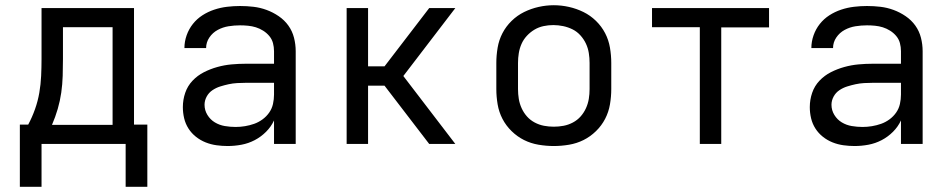

<svg xmlns="http://www.w3.org/2000/svg" viewBox="-20 -551 3640 735"><path d="M139 164H56V-74H88Q103 -102 114 -133Q125 -164 130.5 -196Q136 -228 137.5 -260.5Q139 -293 139 -325V-520H493V-74H544V164H461V0H139ZM179 -73H411V-447H221V-325Q221 -293 220 -260.5Q219 -228 214.5 -196.5Q210 -165 201 -134Q192 -103 179 -73Z M851 8Q830 8 808.5 5Q787 2 767 -6Q747 -14 730 -27.5Q713 -41 701.5 -59Q690 -77 685 -98Q680 -119 680 -141Q680 -169 689 -195.5Q698 -222 717 -242Q736 -262 760.5 -274.5Q785 -287 812 -294.5Q839 -302 866.5 -304.5Q894 -307 921 -307H1029V-355Q1029 -371 1025 -386Q1021 -401 1011 -413Q1001 -425 987.5 -433.5Q974 -442 959.5 -446.5Q945 -451 929.5 -452.5Q914 -454 899 -454Q877 -454 855 -450.5Q833 -447 813.5 -436.5Q794 -426 781.5 -407.5Q769 -389 769 -367Q769 -367 769 -367Q769 -367 769 -367H686Q686 -367 686 -367Q686 -367 686 -367Q686 -392 694.5 -416Q703 -440 718.5 -459.5Q734 -479 755 -492.5Q776 -506 800 -514Q824 -522 849 -525Q874 -528 899 -528Q925 -528 950.5 -525Q976 -522 1000.5 -513Q1025 -504 1047 -489Q1069 -474 1084 -453Q1099 -432 1105.5 -406.5Q1112 -381 1112 -355V0H1029V-90Q1018 -66 998.5 -46.5Q979 -27 955 -14.5Q931 -2 904.5 3Q878 8 851 8ZM882 -65Q900 -65 918 -68Q936 -71 953 -77Q970 -83 985 -94Q1000 -105 1010.5 -120Q1021 -135 1025 -153Q1029 -171 1029 -189V-234H921Q905 -234 888 -233Q871 -232 855 -228.5Q839 -225 823 -220Q807 -215 793 -205.5Q779 -196 771 -181Q763 -166 763 -150Q763 -129 774 -111Q785 -93 802.5 -82.5Q820 -72 840.5 -68.5Q861 -65 882 -65Z M1307 0V-520H1389V-297H1452L1623 -520H1723L1524 -260L1723 0H1623L1452 -223H1389V0Z M2100 8Q2071 8 2041.5 3Q2012 -2 1986 -15Q1960 -28 1938.5 -49Q1917 -70 1903.5 -96Q1890 -122 1885 -151.5Q1880 -181 1880 -210V-310Q1880 -339 1885 -368.5Q1890 -398 1903.5 -424Q1917 -450 1938.5 -471Q1960 -492 1986.5 -505Q2013 -518 2042 -524.5Q2071 -531 2100 -531Q2129 -531 2158 -524.5Q2187 -518 2213.5 -505Q2240 -492 2261.5 -471Q2283 -450 2296.5 -424Q2310 -398 2315 -368.5Q2320 -339 2320 -310V-210Q2320 -181 2315 -151.5Q2310 -122 2296.5 -96Q2283 -70 2261.5 -49Q2240 -28 2214 -15Q2188 -2 2158.5 3Q2129 8 2100 8ZM2100 -66Q2119 -66 2137.5 -69.5Q2156 -73 2173 -82Q2190 -91 2202.5 -105Q2215 -119 2223 -136.5Q2231 -154 2234 -172.5Q2237 -191 2237 -210V-310Q2237 -329 2234 -348Q2231 -367 2223 -384Q2215 -401 2202 -415.5Q2189 -430 2172 -438.5Q2155 -447 2136 -451Q2117 -455 2098 -455Q2079 -455 2060.5 -451Q2042 -447 2026 -437.5Q2010 -428 1997 -414Q1984 -400 1976.5 -383Q1969 -366 1966 -347.5Q1963 -329 1963 -310V-210Q1963 -191 1966 -172.5Q1969 -154 1977 -136.5Q1985 -119 1997.5 -105Q2010 -91 2027 -82Q2044 -73 2062.5 -69.5Q2081 -66 2100 -66Z M2659 0V-447H2476V-520H2924V-446H2741V0Z M3251 8Q3230 8 3208.5 5Q3187 2 3167 -6Q3147 -14 3130 -27.5Q3113 -41 3101.5 -59Q3090 -77 3085 -98Q3080 -119 3080 -141Q3080 -169 3089 -195.5Q3098 -222 3117 -242Q3136 -262 3160.5 -274.5Q3185 -287 3212 -294.5Q3239 -302 3266.5 -304.5Q3294 -307 3321 -307H3429V-355Q3429 -371 3425 -386Q3421 -401 3411 -413Q3401 -425 3387.5 -433.5Q3374 -442 3359.5 -446.5Q3345 -451 3329.5 -452.5Q3314 -454 3299 -454Q3277 -454 3255 -450.5Q3233 -447 3213.5 -436.5Q3194 -426 3181.5 -407.5Q3169 -389 3169 -367Q3169 -367 3169 -367Q3169 -367 3169 -367H3086Q3086 -367 3086 -367Q3086 -367 3086 -367Q3086 -392 3094.5 -416Q3103 -440 3118.5 -459.5Q3134 -479 3155 -492.5Q3176 -506 3200 -514Q3224 -522 3249 -525Q3274 -528 3299 -528Q3325 -528 3350.5 -525Q3376 -522 3400.5 -513Q3425 -504 3447 -489Q3469 -474 3484 -453Q3499 -432 3505.5 -406.5Q3512 -381 3512 -355V0H3429V-90Q3418 -66 3398.5 -46.5Q3379 -27 3355 -14.5Q3331 -2 3304.5 3Q3278 8 3251 8ZM3282 -65Q3300 -65 3318 -68Q3336 -71 3353 -77Q3370 -83 3385 -94Q3400 -105 3410.5 -120Q3421 -135 3425 -153Q3429 -171 3429 -189V-234H3321Q3305 -234 3288 -233Q3271 -232 3255 -228.5Q3239 -225 3223 -220Q3207 -215 3193 -205.5Q3179 -196 3171 -181Q3163 -166 3163 -150Q3163 -129 3174 -111Q3185 -93 3202.5 -82.5Q3220 -72 3240.5 -68.5Q3261 -65 3282 -65Z"/></svg>

Font: Iosevka Custom Extended
Style: Regular
Weight: 400
Width: 7
Monospace: yes
Designer: Belleve Invis
Foundry: Belleve Invis
Version: Version 11.2.4; ttfautohint (v1.8.4)